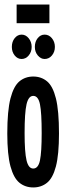

<svg xmlns="http://www.w3.org/2000/svg" viewBox="-20 -815 290 843"><path d="M126 8Q91 8 65.5 -12.5Q40 -33 26 -84.5Q12 -136 12 -229Q12 -329 26 -383Q40 -437 65.5 -458Q91 -479 126 -479Q161 -479 186.5 -458Q212 -437 225.5 -383Q239 -329 239 -229Q239 -136 225.5 -84.5Q212 -33 186.5 -12.5Q161 8 126 8ZM126 -75Q148 -75 155.5 -111Q163 -147 163 -231Q163 -320 155.5 -357Q148 -394 126 -394Q105 -394 96.5 -357Q88 -320 88 -231Q88 -147 96.5 -111Q105 -75 126 -75ZM75 -556Q57 -556 44.5 -571.5Q32 -587 32 -609Q32 -632 44.5 -647.5Q57 -663 75 -663Q93 -663 106 -647Q119 -631 119 -609Q119 -587 106 -571.5Q93 -556 75 -556ZM176 -556Q159 -556 146 -571.5Q133 -587 133 -609Q133 -632 145.5 -647.5Q158 -663 176 -663Q195 -663 208 -647Q221 -631 221 -609Q221 -587 208 -571.5Q195 -556 176 -556ZM53 -713V-795H197V-713Z"/></svg>

Font: Inconsolata UltraCondensed ExtraBold
Style: Regular
Weight: 800
Width: 1
Monospace: yes
Designer: Raph Levien, Cyreal, Brenton Simpson
Foundry: Raph Levien, Cyreal, Google
Version: Version 3.001; ttfautohint (v1.8.2.53-6de2)